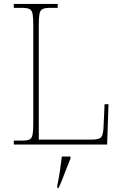

<svg xmlns="http://www.w3.org/2000/svg" viewBox="-20 -734 623 975"><path d="M50 0V-20H93Q118 -20 130 -26Q142 -32 145.5 -51Q149 -70 149 -108V-606Q149 -645 145.5 -663.5Q142 -682 130 -688Q118 -694 93 -694H50V-714H273V-694H233Q208 -694 196 -688Q184 -682 180.5 -663.5Q177 -645 177 -606V-25H446Q485 -25 495 -39Q505 -53 506 -94L511 -205H531L524 0ZM271 208Q279 170 284.5 132Q290 94 294 61H338V71Q329 92 318.5 119.5Q308 147 297.5 174Q287 201 277 221H271Z"/></svg>

Font: Noto Serif Devanagari Thin
Style: Regular
Weight: 100
Designer: Universal Thirst, Indian Type Foundry and the Monotype Design Team
Foundry: Monotype Imaging Inc.
Version: Version 2.004; ttfautohint (v1.8.4.7-5d5b)